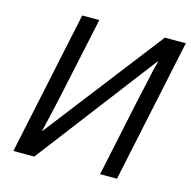

<svg xmlns="http://www.w3.org/2000/svg" viewBox="-105 -818 917 922"><g transform="rotate(15 353.5 -357.0)"><path d="M41 0 192 -714H277L193 -321Q187 -291 178 -253Q169 -215 161.5 -181Q154 -147 149 -129H151L603 -714H707L556 0H472L556 -397Q564 -431 572 -468.5Q580 -506 587.5 -539.5Q595 -573 601 -595H599L145 0Z"/></g></svg>

Font: Manna Sans
Style: Italic
Weight: 400
Italic angle: -12°
Designer: Monotype Design Team
Foundry: Monotype Imaging Inc.
Version: Version 2.001.1; ttfautohint (v1.8.2)